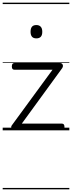

<svg xmlns="http://www.w3.org/2000/svg" viewBox="-20 -968 535 1426"><path d="M86 0Q68 0 64.5 -13.5Q61 -27 67 -36L370 -450H88Q78 -450 73 -455.5Q68 -461 68 -475Q68 -488 73 -494Q78 -500 88 -500H427Q436 -500 441.5 -494Q447 -488 447.5 -479.5Q448 -471 442 -462L142 -50H439Q449 -50 454 -44Q459 -38 459 -23Q459 -11 454 -5.5Q449 0 439 0ZM250 -683Q228 -683 217.5 -695.5Q207 -708 207 -732Q207 -757 217.5 -769.5Q228 -782 250 -782Q271 -782 282.5 -769.5Q294 -757 294 -732Q294 -707 283 -695Q272 -683 250 -683ZM0 428H495V438H0ZM0 -20H495V0H0ZM0 -505H495V-500H0ZM0 -948H495V-938H0Z"/></svg>

Font: Playwrite US Modern Guides
Style: Regular
Weight: 400
Designer: Veronika Burian, José Scaglione
Foundry: TypeTogether
Version: Version 1.003